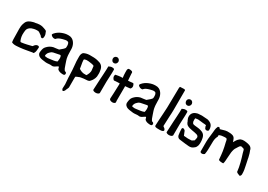

<svg xmlns="http://www.w3.org/2000/svg" viewBox="11 -1781 4272 3065"><g transform="rotate(30 2147.5 -249.0)"><path d="M27 -247 28 -201 30 -86C30 -69 31 -52 34 -34L35 -20C51 -9 82 -2 110 -3H118L133 -4C148 -4 167 -6 185 -8C266 -16 326 -30 400 -42H418C433 -57 441 -82 443 -109L447 -159V-160C446 -171 435 -180 423 -180C406 -181 390 -175 381 -166L372 -158L351 -132C350 -131 347 -130 344 -128C314 -120 289 -114 261 -108C234 -103 193 -93 166 -91H155C148 -91 144 -97 140 -107C124 -145 114 -189 119 -247C121 -277 124 -299 130 -311C145 -341 175 -366 224 -376C241 -380 256 -384 278 -384H304C320 -383 336 -371 347 -363C356 -356 369 -348 380 -339C386 -327 397 -314 415 -314C428 -314 435 -332 436 -348C439 -372 435 -396 425 -415C421 -425 417 -434 415 -441V-442L414 -443C407 -454 384 -460 367 -467C343 -477 316 -484 279 -484C249 -484 228 -478 202 -473C190 -473 174 -470 163 -466C113 -453 65 -431 48 -380C34 -347 27 -316 27 -268Z M498 -98C498 -84 502 -70 513 -57C537 -28 574 -21 617 -16H618C637 -16 651 -8 687 -10C711 -10 738 -17 761 -13C768 -12 774 -11 780 -11C835 -16 868 -77 881 -49C887 -37 885 -14 901 -6C919 7 937 15 974 18C977 18 984 19 990 19C1007 20 1027 16 1028 -5C1030 -20 1024 -32 1012 -38L1004 -39C976 -50 965 -101 951 -138C940 -174 920 -220 916 -264L913 -290C911 -311 911 -348 910 -369V-391C910 -465 875 -528 824 -554C803 -564 789 -567 760 -567C714 -567 683 -559 642 -543C606 -529 565 -503 538 -470C533 -465 524 -453 524 -442V-440L525 -439C540 -417 571 -404 593 -407L605 -409L607 -410C611 -414 614 -418 617 -421C637 -441 662 -453 712 -467C742 -474 775 -484 798 -475L799 -474C823 -469 830 -425 826 -382C825 -355 782 -329 744 -294C712 -288 678 -285 646 -281C608 -272 571 -251 546 -224C540 -216 534 -211 528 -205V-204C508 -182 501 -138 498 -98ZM598 -94V-109C598 -116 602 -126 607 -138C615 -158 625 -164 641 -181C653 -194 668 -202 685 -206C724 -214 763 -222 799 -229C804 -230 811 -227 816 -221C829 -195 824 -146 817 -116C784 -100 736 -95 693 -90C675 -87 661 -85 651 -85C633 -87 604 -87 598 -94Z M1076 -340C1076 -323 1076 -298 1077 -273C1078 -256 1081 -233 1082 -217C1087 -154 1095 -84 1095 -15L1096 16L1102 96C1103 109 1104 123 1105 137C1105 153 1104 170 1103 187C1103 194 1102 201 1102 208C1101 223 1107 236 1116 243C1128 262 1150 230 1154 221C1157 221 1159 208 1160 205C1168 189 1178 168 1182 155V154C1182 151 1182 150 1183 148V146C1184 96 1182 43 1183 -8C1183 -20 1184 -31 1184 -43C1184 -44 1185 -46 1186 -49C1199 -57 1216 -64 1236 -71V-72C1255 -81 1286 -84 1319 -89C1329 -90 1338 -91 1348 -91C1373 -92 1396 -93 1415 -104H1416C1427 -111 1440 -133 1451 -145C1452 -146 1450 -143 1451 -145C1465 -168 1489 -208 1485 -259C1488 -295 1482 -325 1476 -354C1463 -409 1427 -438 1366 -450C1323 -464 1259 -463 1209 -463C1165 -461 1135 -452 1106 -437H1104C1086 -419 1076 -393 1076 -363ZM1164 -340V-350C1168 -361 1179 -364 1205 -368C1225 -370 1253 -367 1290 -361H1291C1312 -359 1335 -353 1351 -344L1357 -295C1358 -290 1359 -284 1359 -280V-279C1368 -232 1343 -184 1325 -158H1310C1258 -154 1219 -171 1185 -194V-198C1180 -248 1166 -289 1164 -340Z M1538 -13C1538 2 1566 11 1590 12C1616 12 1643 4 1653 -15L1654 -16V-17C1654 -82 1655 -155 1655 -230C1656 -285 1661 -337 1662 -392V-453C1662 -467 1647 -473 1614 -472C1594 -472 1577 -460 1559 -454V-451C1558 -432 1558 -413 1558 -394C1557 -330 1550 -269 1548 -216C1545 -132 1541 -67 1538 -16ZM1558 -602C1558 -571 1577 -544 1611 -544C1639 -544 1659 -568 1661 -595V-602C1659 -624 1643 -652 1609 -652C1580 -652 1558 -628 1558 -602Z M1721 -393C1703 -360 1725 -316 1749 -304L1768 -306C1793 -309 1822 -309 1852 -310L1853 -289C1849 -144 1845 -90 1842 -29V-26C1841 -7 1861 5 1883 9C1907 14 1933 9 1947 -7V-8C1955 -16 1948 -39 1948 -45C1948 -113 1949 -171 1949 -292L1948 -315C1975 -316 2004 -320 2030 -323C2033 -323 2039 -324 2043 -327C2073 -360 2057 -403 2038 -422H2036C2036 -422 2014 -420 2013 -420H2012C1988 -417 1969 -414 1945 -414C1944 -437 1941 -458 1940 -479C1940 -495 1936 -519 1936 -537V-542C1936 -549 1938 -559 1931 -569C1923 -578 1901 -585 1863 -584H1862L1861 -583C1850 -577 1842 -563 1842 -548V-503C1842 -469 1846 -442 1850 -410C1840 -409 1827 -410 1812 -409C1793 -408 1765 -403 1743 -399L1729 -396H1722ZM2041 -327 2043 -329Z M2106 -98C2106 -84 2110 -70 2121 -57C2145 -28 2182 -21 2225 -16H2226C2245 -16 2259 -8 2295 -10C2319 -10 2346 -17 2369 -13C2376 -12 2382 -11 2388 -11C2443 -16 2476 -77 2489 -49C2495 -37 2493 -14 2509 -6C2527 7 2545 15 2582 18C2585 18 2592 19 2598 19C2615 20 2635 16 2636 -5C2638 -20 2632 -32 2620 -38L2612 -39C2584 -50 2573 -101 2559 -138C2548 -174 2528 -220 2524 -264L2521 -290C2519 -311 2519 -348 2518 -369V-391C2518 -465 2483 -528 2432 -554C2411 -564 2397 -567 2368 -567C2322 -567 2291 -559 2250 -543C2214 -529 2173 -503 2146 -470C2141 -465 2132 -453 2132 -442V-440L2133 -439C2148 -417 2179 -404 2201 -407L2213 -409L2215 -410C2219 -414 2222 -418 2225 -421C2245 -441 2270 -453 2320 -467C2350 -474 2383 -484 2406 -475L2407 -474C2431 -469 2438 -425 2434 -382C2433 -355 2390 -329 2352 -294C2320 -288 2286 -285 2254 -281C2216 -272 2179 -251 2154 -224C2148 -216 2142 -211 2136 -205V-204C2116 -182 2109 -138 2106 -98ZM2206 -94V-109C2206 -116 2210 -126 2215 -138C2223 -158 2233 -164 2249 -181C2261 -194 2276 -202 2293 -206C2332 -214 2371 -222 2407 -229C2412 -230 2419 -227 2424 -221C2437 -195 2432 -146 2425 -116C2392 -100 2344 -95 2301 -90C2283 -87 2269 -85 2259 -85C2241 -87 2212 -87 2206 -94Z M2682 -18C2679 11 2713 13 2745 13C2784 13 2830 17 2843 -11V-12C2843 -27 2835 -39 2826 -47V-48H2825C2815 -53 2808 -60 2797 -69V-84C2797 -91 2797 -98 2798 -106C2798 -123 2799 -139 2800 -156C2800 -230 2809 -291 2809 -372C2810 -507 2810 -641 2810 -733C2810 -742 2799 -747 2786 -747C2777 -747 2760 -746 2719 -744H2715C2711 -738 2707 -730 2707 -722C2706 -607 2704 -477 2701 -353C2700 -279 2689 -186 2687 -119C2685 -86 2682 -49 2682 -18Z M2890 -13C2890 2 2918 11 2942 12C2968 12 2995 4 3005 -15L3006 -16V-17C3006 -82 3007 -155 3007 -230C3008 -285 3013 -337 3014 -392V-453C3014 -467 2999 -473 2966 -472C2946 -472 2929 -460 2911 -454V-451C2910 -432 2910 -413 2910 -394C2909 -330 2902 -269 2900 -216C2897 -132 2893 -67 2890 -16ZM2910 -602C2910 -571 2929 -544 2963 -544C2991 -544 3011 -568 3013 -595V-602C3011 -624 2995 -652 2961 -652C2932 -652 2910 -628 2910 -602Z M3069 -160C3071 -124 3074 -93 3079 -63V-62C3086 -36 3102 -18 3130 -13H3131C3141 -12 3168 -7 3179 -7C3226 -1 3270 5 3310 7C3339 8 3363 2 3383 -13C3400 -26 3417 -35 3427 -60C3435 -73 3441 -96 3441 -116C3441 -132 3443 -153 3440 -175C3433 -237 3418 -281 3363 -302C3357 -304 3349 -305 3344 -308V-309C3322 -316 3301 -319 3274 -322C3250 -324 3210 -327 3192 -336C3185 -343 3178 -355 3174 -369C3172 -386 3171 -422 3174 -428L3175 -429V-430C3175 -430 3176 -430 3176 -431C3185 -432 3197 -434 3211 -436C3217 -436 3224 -437 3229 -437C3260 -436 3286 -429 3320 -427C3336 -426 3359 -425 3379 -421V-415C3379 -413 3379 -410 3380 -405V-404L3393 -370H3394C3399 -360 3412 -352 3427 -353C3443 -354 3460 -363 3461 -377C3461 -379 3461 -381 3460 -386V-407C3458 -417 3456 -426 3453 -436C3439 -480 3399 -504 3353 -514L3249 -521H3241C3221 -521 3200 -520 3178 -517H3177C3173 -515 3167 -514 3161 -513C3148 -509 3134 -504 3121 -497C3100 -485 3072 -460 3070 -413C3067 -384 3077 -362 3086 -342L3095 -325C3097 -314 3104 -299 3114 -286C3119 -279 3127 -273 3136 -267C3184 -238 3265 -238 3319 -220C3334 -214 3351 -206 3354 -184V-170C3354 -169 3353 -165 3352 -161C3348 -141 3349 -140 3342 -120C3330 -111 3316 -104 3302 -95L3235 -92L3158 -98L3133 -159C3131 -189 3060 -227 3069 -160Z M3514 -19C3514 -2 3531 6 3548 5C3567 5 3583 -4 3593 -14V-16C3594 -27 3598 -44 3599 -57C3599 -63 3602 -84 3602 -96C3603 -167 3603 -177 3605 -254C3607 -295 3615 -324 3631 -354L3632 -355V-384C3645 -390 3657 -396 3674 -399C3693 -400 3709 -405 3729 -405H3758C3775 -402 3781 -386 3787 -346V-345C3816 -232 3825 -161 3833 -55C3833 -49 3834 -46 3836 -42H3838C3850 -35 3876 -30 3887 -31C3896 -29 3909 -31 3917 -31H3921C3926 -51 3932 -64 3932 -90C3933 -103 3934 -113 3934 -125C3936 -167 3939 -183 3943 -245C3950 -285 3958 -321 3980 -347V-348C3986 -358 3992 -366 4000 -380C4008 -395 4016 -401 4031 -410C4032 -410 4035 -409 4038 -409H4041V-408H4042C4059 -403 4081 -401 4090 -392H4091V-391C4094 -388 4101 -368 4109 -332V-331C4117 -303 4125 -279 4131 -260C4145 -221 4159 -153 4170 -103C4174 -83 4178 -59 4180 -35L4181 -24L4182 -23C4196 -4 4229 1 4250 11C4259 2 4269 -12 4269 -30V-33C4269 -91 4261 -128 4250 -179C4244 -204 4236 -240 4234 -255V-256C4230 -276 4225 -290 4223 -310V-311C4217 -330 4211 -355 4206 -377C4204 -388 4190 -419 4187 -429V-434C4170 -491 4121 -499 4068 -507C4019 -514 3977 -513 3948 -485C3922 -465 3903 -432 3886 -401C3874 -443 3863 -487 3815 -498C3787 -506 3757 -506 3723 -506C3698 -505 3677 -498 3659 -493C3623 -483 3602 -474 3595 -478V-482C3595 -495 3585 -498 3576 -498C3573 -498 3569 -497 3565 -497C3558 -497 3552 -493 3552 -483C3544 -467 3538 -450 3536 -427L3530 -366L3524 -313C3522 -292 3519 -272 3517 -251L3514 -199Z"/></g></svg>

Font: Vapor
Style: Sbd
Weight: 600
Foundry: Cannot Into Space Fonts
Version: Version 0.179